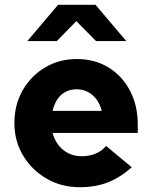

<svg xmlns="http://www.w3.org/2000/svg" viewBox="-20 -770 632 800"><path d="M312 10Q236 10 174.5 -25.5Q113 -61 76.5 -121.5Q40 -182 40 -257Q40 -333 74 -393Q108 -453 167 -488.5Q226 -524 300 -524Q375 -524 432 -489Q489 -454 521.5 -392.5Q554 -331 554 -251V-216H199Q207 -187 224 -165Q241 -143 266 -131Q291 -119 320 -119Q352 -119 378.5 -130Q405 -141 422 -162L529 -73Q479 -29 428 -9.5Q377 10 312 10ZM199 -308H404Q397 -336 382 -356Q367 -376 346 -387Q325 -398 299 -398Q274 -398 253.5 -387.5Q233 -377 219.5 -357Q206 -337 199 -308ZM380 -599 298 -682 217 -599H94L222 -750H378L506 -599Z"/></svg>

Font: Red Hat Text VF
Style: Regular
Weight: 300
Designer: Pentagram, MCKL
Foundry: Pentagram, MCKL
Version: Version 1.023